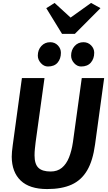

<svg xmlns="http://www.w3.org/2000/svg" viewBox="-20 -1278 734 1306"><path d="M300.7 8Q180.9 8 120.7 -49.8Q60.5 -107.6 59.8 -211.8Q59.8 -227.4 61.5 -246.7Q63.3 -266 66.8 -291.5L129 -747H282.7L222.4 -311.5Q220.1 -289.9 217.5 -267.5Q215 -245.2 215 -220.9Q215 -162.1 241.2 -136.7Q267.4 -111.4 324.4 -111.4Q370.4 -111.4 400.9 -136.6Q431.4 -161.8 449.4 -206.8Q467.4 -251.7 476.1 -311.1L536.2 -747H688.5L626.6 -295.5Q619.1 -240.5 605.7 -196.4Q592.4 -152.3 573 -119.4Q534 -52.6 467.3 -22.3Q400.6 8 300.7 8ZM306 -825.7Q278.8 -825.7 258 -848.8Q237.2 -872 237.2 -899.5Q237.2 -938.8 261.2 -964.9Q285.1 -990.9 321.7 -990.9Q352.9 -990.9 373.6 -969.3Q394.3 -947.6 394.3 -919.1Q394.3 -878.3 371.9 -852Q349.5 -825.7 306 -825.7ZM531.8 -825.7Q504.9 -825.7 484.3 -848.5Q463.7 -871.3 463.7 -899.5Q463.7 -938.1 487.3 -964.5Q511 -990.9 547.5 -990.9Q578.8 -990.9 599.8 -969.3Q620.9 -947.6 620.9 -919.1Q620.9 -879 598 -852.3Q575 -825.7 531.8 -825.7ZM489.3 -1047.8H401.9L294.8 -1222.3L351.3 -1258L460.2 -1158.4L599.4 -1258L663.4 -1222.6Z"/></svg>

Font: Merriweather Sans Variable Regular
Style: Italic
Weight: 300
Italic angle: -8°
Designer: Eben Sorkin
Foundry: Eben Sorkin
Version: Version 2.001